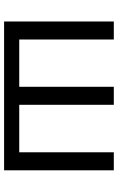

<svg xmlns="http://www.w3.org/2000/svg" viewBox="161 -737 576 938"><g transform="rotate(90 449.0 -268.0)"><path d="M812 -536V0H85V-536H173V-74H404V-536H492V-74H724V-536Z"/></g></svg>

Font: TSCustom
Style: Regular
Weight: 400
Designer: Monotype Design Team
Foundry: Monotype Imaging Inc.
Version: Version 2.004; ttfautohint (v1.8.3) -l 8 -r 50 -G 200 -x 14 